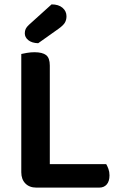

<svg xmlns="http://www.w3.org/2000/svg" viewBox="-20 -853 547 875"><path d="M146 2Q114 2 95.5 -17Q77 -36 77 -68V-607Q85 -609 102.5 -612Q120 -615 137 -615Q173 -615 190 -602Q207 -589 207 -554V-105H464Q469 -97 474 -83.5Q479 -70 479 -54Q479 -27 466.5 -12.5Q454 2 432 2ZM215 -833Q247 -833 265 -817.5Q283 -802 283 -779Q283 -762 275.5 -749.5Q268 -737 247 -722L154 -656Q125 -657 109 -670Q93 -683 93 -701Q93 -712 97 -721Q101 -730 112 -740Z"/></svg>

Font: Baloo Da 2 SemiBold
Style: Regular
Weight: 600
Designer: Noopur Datye, Sulekha Rajkumar and Ek Type
Foundry: Ek Type
Version: Version 1.640;hotconv 1.0.111;makeotfexe 2.5.65597; ttfautoh